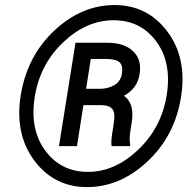

<svg xmlns="http://www.w3.org/2000/svg" viewBox="-20 -741 773 771"><path d="M380.9 -384.3Q413.1 -384.3 439 -399.2Q464.8 -414.1 469.7 -445.8Q474.6 -477.5 460 -491Q445.3 -504.4 401.9 -504.4H344.7L325.7 -384.3ZM412.6 -569.3Q478.5 -569.3 514.4 -535.4Q550.3 -501.5 540.5 -442.9Q530.8 -384.3 477.5 -356.4Q520.5 -326.7 509.3 -251.5L504.9 -224.1Q497.6 -180.7 502.9 -162.1L502 -154.3H428.2Q424.3 -171.9 433.6 -224.6L437.5 -251Q443.4 -287.1 431.2 -303Q418.9 -318.8 384.8 -318.8H314.9L289.1 -154.3H216.8L283.2 -569.3ZM161.6 -136.5Q224.6 -50.8 333 -50.8Q441.4 -50.8 534.9 -139.6Q628.4 -228.5 649.4 -358.9Q670.4 -489.3 607.7 -574.5Q544.9 -659.7 436 -659.7Q327.1 -659.7 233.9 -571.3Q140.6 -482.9 119.6 -352.5Q98.6 -222.2 161.6 -136.5ZM198.2 -618.2Q307.6 -720.7 439.9 -720.7Q572.3 -720.7 652.1 -614.3Q731.9 -507.8 707 -351.6Q682.1 -195.3 572 -92.5Q461.9 10.3 329.6 10.3Q197.3 10.3 117.7 -96.4Q38.1 -203.1 63.5 -359.4Q88.9 -515.6 198.2 -618.2Z"/></svg>

Font: Roboto-BlackItalic
Style: Italic
Weight: 900
Italic angle: -12°
Designer: Google
Version: Version 1.100141; 2013